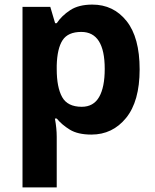

<svg xmlns="http://www.w3.org/2000/svg" viewBox="-20 -576 673 836"><path d="M382 -556Q474 -556 531 -484.5Q588 -413 588 -274Q588 -135 529 -62.5Q470 10 378 10Q319 10 284 -11.5Q249 -33 227 -60H219Q227 -18 227 20V240H78V-546H199L220 -475H227Q249 -508 286 -532Q323 -556 382 -556ZM334 -437Q276 -437 252.5 -401Q229 -365 227 -291V-275Q227 -196 250.5 -153.5Q274 -111 336 -111Q387 -111 411.5 -153.5Q436 -196 436 -276Q436 -437 334 -437Z"/></svg>

Font: Noto Sans Kayah Li
Style: Bold
Weight: 700
Designer: Monotype Design Team, Sérgio Martins
Foundry: Monotype Imaging Inc.
Version: Version 2.002; ttfautohint (v1.8.4.7-5d5b)